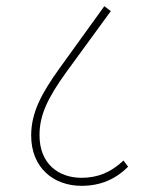

<svg xmlns="http://www.w3.org/2000/svg" viewBox="-20 -652 484 622"><path d="M244 -50C305 -50 354 -71 395 -112L380 -132C340 -94 297 -76 244 -76C171 -76 108 -120 108 -214C108 -278 133 -333 196 -420L339 -616L318 -632L173 -431C115 -350 81 -288 81 -213C81 -108 154 -50 244 -50Z"/></svg>

Font: Noto Sans Devanagari Condensed Thin
Style: Regular
Weight: 100
Width: 3
Designer: Jelle Bosma - Monotype Design Team
Foundry: Monotype Imaging Inc.
Version: Version 2.004